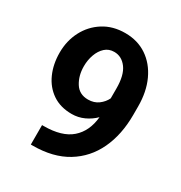

<svg xmlns="http://www.w3.org/2000/svg" viewBox="-171 -843 916 972"><g transform="rotate(30 287.0 -357.0)"><path d="M148.4 -106.9H157.7Q264.2 -106.9 318.1 -154.1Q372.1 -201.2 380.4 -287.1Q355 -261.7 321.3 -246.1Q287.6 -230.5 249.5 -230.5Q183.1 -230.5 136.7 -262.2Q90.3 -293.9 66.2 -348.1Q42 -402.3 42 -469.7Q42 -538.6 71.5 -595.7Q101.1 -652.8 155 -687Q209 -721.2 281.2 -721.2Q353.5 -721.2 407.7 -684.8Q461.9 -648.4 492.2 -583Q522.5 -517.6 522.5 -431.2V-382.3Q522.5 -267.1 481.2 -179.4Q439.9 -91.8 359.1 -42.5Q278.3 6.8 159.7 6.8H148.4ZM182.6 -471.2Q182.6 -416 208 -375.5Q233.4 -335 284.7 -335Q319.8 -335 344.7 -353.5Q369.6 -372.1 381.8 -397.9V-455.6Q381.8 -533.2 353 -572Q324.2 -610.8 280.3 -610.8Q249 -610.8 227.3 -591.1Q205.6 -571.3 194.1 -539.3Q182.6 -507.3 182.6 -471.2Z"/></g></svg>

Font: Vazirmatn UI
Style: Bold
Weight: 700
Designer: Saber Rastikerdar
Foundry: Saber Rastikerdar
Version: Version 33.003